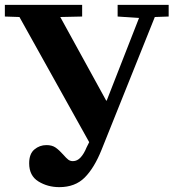

<svg xmlns="http://www.w3.org/2000/svg" viewBox="-20 -760 714 790"><path d="M100 -88Q100 -127 121.5 -145Q143 -163 171 -163Q194 -163 208.5 -153Q223 -143 240 -124Q253 -109 261 -103Q269 -97 280 -97Q298 -97 312 -112.5Q326 -128 336 -153L347 -175L60 -690L0 -692V-740H318V-692L228 -690L417 -346H419L552 -686L464 -692V-740H674V-692L617 -690L398 -144Q368 -69 328.5 -29.5Q289 10 224 10Q176 10 138 -13.5Q100 -37 100 -88Z"/></svg>

Font: Minipax
Style: Bold
Weight: 600
Designer: Raphaël Ronot, Igor Stepanchenko (Cyrillic)
Foundry: steppetype
Version: Version 1.002